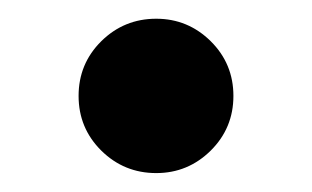

<svg xmlns="http://www.w3.org/2000/svg" viewBox="-20 -473 331 204"><path d="M146 -289.1Q111.8 -289.1 87.6 -313Q63.5 -336.9 63.5 -371.1Q63.5 -405.3 87.6 -429.2Q111.8 -453.1 146 -453.1Q179.7 -453.1 203.9 -429.2Q228 -405.3 228 -371.1Q228 -336.9 203.9 -313Q179.7 -289.1 146 -289.1Z"/></svg>

Font: Epilogue
Style: Bold
Weight: 700
Designer: Tyler Finck
Foundry: Etcetera Type Co
Version: Version 2.112